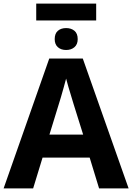

<svg xmlns="http://www.w3.org/2000/svg" viewBox="-20 -1040 730 1060"><path d="M527 0 475 -170H215L163 0H0L252 -717H437L690 0ZM439 -297 387 -463Q382 -480 374 -506Q366 -532 358 -559Q350 -586 345 -606Q340 -586 331.5 -556.5Q323 -527 315.5 -500.5Q308 -474 304 -463L253 -297ZM511 -1020V-927H180V-1020ZM345 -885Q373 -885 391 -870Q409 -855 409 -824Q409 -795 391 -779.5Q373 -764 345 -764Q317 -764 299.5 -779.5Q282 -795 282 -824Q282 -855 299.5 -870Q317 -885 345 -885Z"/></svg>

Font: Noto IKEA Arabic
Style: Bold
Weight: 700
Designer: Monotype Design Team
Foundry: Monotype Imaging Inc.
Version: Version 1.200